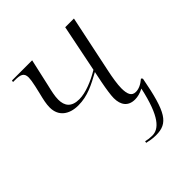

<svg xmlns="http://www.w3.org/2000/svg" viewBox="-206 -675 1043 1043"><g transform="rotate(-45 315.5 -154.0)"><path d="M395 228C488 228 521 178 562 -40L555 -48C528 -25 505 -16 484 -16C453 -16 442 -40 442 -86C442 -117 450 -164 458 -202L528 -536H461L406 -264C351 -231 288 -205 239 -205C179 -205 156 -236 156 -285C156 -312 163 -342 172 -380L207 -536H52L50 -526H64C107 -526 128 -519 128 -483C128 -472 125 -450 119 -424L109 -381C99 -341 93 -314 93 -287C93 -219 143 -185 211 -185C284 -185 339 -215 403 -250L390 -186C381 -140 375 -99 375 -77C375 -24 400 10 452 10C472 10 493 5 518 -8C479 170 430 215 379 215C361 215 346 213 330 209L328 219C345 223 368 228 395 228Z"/></g></svg>

Font: Noto Serif Display Light
Style: Italic
Weight: 300
Italic angle: -12°
Designer: Monotype Design Team
Foundry: Monotype Imaging Inc.
Version: Version 2.009